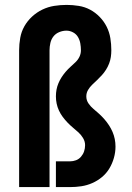

<svg xmlns="http://www.w3.org/2000/svg" viewBox="-20 -763 540 783"><path d="M58 0V-558Q58 -583 62.5 -608.5Q67 -634 79.5 -656Q92 -678 111 -695.5Q130 -713 153 -724Q176 -735 201 -739Q226 -743 252 -743Q276 -743 301 -739Q326 -735 347.5 -723.5Q369 -712 386.5 -694Q404 -676 415 -654Q426 -632 430 -607.5Q434 -583 434 -558Q434 -544 432 -530.5Q430 -517 425 -504Q420 -491 412.5 -479Q405 -467 395.5 -456.5Q386 -446 376 -436.5Q366 -427 356 -417.5Q346 -408 339 -396Q332 -384 332 -370Q332 -354 341 -341Q350 -328 361.5 -318.5Q373 -309 384.5 -298.5Q396 -288 406 -276.5Q416 -265 424.5 -252Q433 -239 439 -225Q445 -211 448 -196Q451 -181 451 -165Q451 -142 444.5 -119Q438 -96 426 -76Q414 -56 396 -41Q378 -26 356.5 -16.5Q335 -7 312 -3.5Q289 0 265 0H208V-105H265Q278 -105 290 -109.5Q302 -114 310.5 -124Q319 -134 323 -146Q327 -158 327 -171Q327 -186 319 -199.5Q311 -213 300 -223Q289 -233 277.5 -242.5Q266 -252 255.5 -263Q245 -274 236 -286Q227 -298 220.5 -312Q214 -326 211 -340.5Q208 -355 208 -370Q208 -384 210.5 -397.5Q213 -411 218.5 -424Q224 -437 231.5 -448.5Q239 -460 248 -470.5Q257 -481 267.5 -490.5Q278 -500 288 -509.5Q298 -519 304 -531.5Q310 -544 310 -558Q310 -572 307.5 -586Q305 -600 298 -612Q291 -624 278 -631Q265 -638 251 -638Q236 -638 221.5 -632Q207 -626 198 -614.5Q189 -603 185.5 -588Q182 -573 182 -558V0Z"/></svg>

Font: Iosevka SS18 Extrabold
Style: Regular
Weight: 800
Monospace: yes
Designer: Belleve Invis
Foundry: Belleve Invis
Version: Version 25.1.1; ttfautohint (v1.8.4)